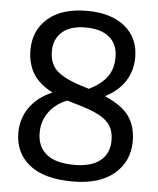

<svg xmlns="http://www.w3.org/2000/svg" viewBox="-54 -796 701 851"><g transform="rotate(5 297.0 -370.5)"><path d="M301 9.5Q173.5 9.5 108 -43.2Q42.5 -96 42.5 -185Q42.5 -249 78 -298.8Q113.5 -348.5 177.5 -375.5Q116 -408 90 -452Q64 -496 64 -555Q64 -643 125.8 -696.2Q187.5 -749.5 300 -749.5Q406.5 -749.5 468 -699.2Q529.5 -649 529.5 -562.5Q529.5 -504 500.2 -457.5Q471 -411 411 -379.5Q488 -346.5 519.5 -301.8Q551 -257 551 -191.5Q551 -102 485.8 -46.2Q420.5 9.5 301 9.5ZM328.5 -408.5Q333.5 -407.5 337.5 -406Q392.5 -434 417.5 -469Q442.5 -504 442.5 -555.5Q442.5 -613.5 405 -644.5Q367.5 -675.5 299.5 -675.5Q230.5 -675.5 194.8 -643.5Q159 -611.5 159 -558Q159 -521.5 173.5 -495.2Q188 -469 224.8 -448.5Q261.5 -428 328.5 -408.5ZM136.5 -193.5Q136.5 -131.5 177.8 -98Q219 -64.5 301.5 -64.5Q377 -64.5 417 -96.5Q457 -128.5 457 -186Q457 -224 441.8 -250Q426.5 -276 389.5 -295.8Q352.5 -315.5 287.5 -333.5Q266 -339.5 246.5 -346Q193 -324.5 164.8 -284.2Q136.5 -244 136.5 -193.5Z"/></g></svg>

Font: Encode Sans Semi Condensed Medium
Style: Regular
Weight: 500
Width: 4
Designer: Multiple Designers
Foundry: Impallari Type
Version: Version 3.000; ttfautohint (v1.8.3) -l 8 -r 50 -G 200 -x 14 